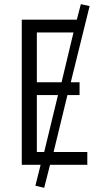

<svg xmlns="http://www.w3.org/2000/svg" viewBox="-20 -787 486 917"><path d="M191 110 149 100 174 0H84V-693H347L366 -767L408 -758L318 -394H360V-333H302L236 -61H397V0H219ZM156 -394H274L331 -632H156ZM156 -61H191L257 -333H156Z"/></svg>

Font: Ubuntu Sans Condensed
Style: Regular
Weight: 400
Width: 3
Designer: Dalton Maag Ltd
Foundry: Dalton Maag Ltd
Version: Version 1.006; ttfautohint (v1.8.4.7-5d5b)